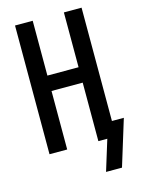

<svg xmlns="http://www.w3.org/2000/svg" viewBox="-134 -810 775 1059"><g transform="rotate(-15 254.0 -280.0)"><path d="M336 175 390 0H339V-334H161V0H60V-735H161V-422H339V-735H440V-88H508L427 175Z"/></g></svg>

Font: Iosevka SS04 Semibold
Style: Regular
Weight: 600
Monospace: yes
Designer: Belleve Invis
Foundry: Belleve Invis
Version: Version 19.0.0; ttfautohint (v1.8.4)